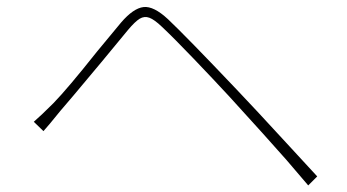

<svg xmlns="http://www.w3.org/2000/svg" viewBox="-20 -613 1017 563"><path d="M136.7 -310.5Q177.7 -352.5 264.6 -461.9L335 -546.9Q371.1 -588.9 400.9 -592.3Q430.7 -595.7 472.7 -556.6Q525.4 -506.8 673.8 -350.6Q719.7 -302.7 830.1 -182.6Q870.1 -139.6 910.2 -95.7L883.8 -69.3L820.3 -143.6Q764.6 -207 652.3 -330.1Q604.5 -381.8 546.9 -441.9Q489.3 -502 455.1 -534.2Q432.6 -555.7 418 -561Q403.3 -566.4 389.6 -558.1Q376 -549.8 355.5 -525.4Q316.4 -478.5 277.3 -430.7Q173.8 -306.6 157.2 -288.1Q145.5 -274.4 126 -250L107.4 -228.5L79.1 -255.9Q100.6 -274.4 136.7 -310.5Z"/></svg>

Font: Min Sans VF VF
Style: Regular
Weight: 400
Designer: Jinseong-Kim, NotoSansCJK, Nunito
Foundry: Jinseong-Kim
Version: Version 1.420;Glyphs 3.1.2 (3151)